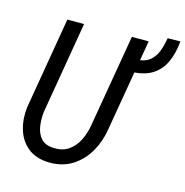

<svg xmlns="http://www.w3.org/2000/svg" viewBox="-111 -856 936 970"><g transform="rotate(15 357.0 -371.0)"><path d="M647.5 -751 713.9 -752Q708 -687.5 686 -640.4Q664.1 -593.3 621.6 -567.1Q579.1 -541 510.7 -539.6L517.6 -605.5Q563 -606.4 589.1 -626Q615.2 -645.5 628.2 -678.2Q641.1 -710.9 647.5 -751ZM471.2 -710.9H559.1L477.1 -230.5Q467.3 -165 435.5 -109.6Q403.8 -54.2 351.8 -21.2Q299.8 11.7 229 10.3Q161.1 8.3 119.4 -25.6Q77.6 -59.6 61.3 -113.5Q44.9 -167.5 52.2 -230L133.8 -710.9H221.2L139.6 -229.5Q135.3 -192.4 140.6 -155.3Q146 -118.2 167.7 -93Q189.5 -67.9 234.9 -66.4Q282.7 -64.5 314.7 -87.9Q346.7 -111.3 364.7 -149.4Q382.8 -187.5 389.2 -230Z"/></g></svg>

Font: Roboto Condensed
Style: Italic
Weight: 400
Italic angle: -12°
Designer: Christian Robertson
Foundry: Google
Version: Version 3.0